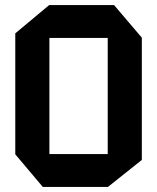

<svg xmlns="http://www.w3.org/2000/svg" viewBox="-20 -734 616 754"><path d="M174 -585V-714H428L537 -586V-585ZM148 0 40 -128V-129H403V0ZM40 -129V-603L173 -714H174V-129ZM403 0V-585H537V-106L404 0Z"/></svg>

Font: Foldit SemiBold
Style: Regular
Weight: 600
Version: Version 1.003